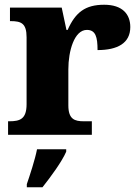

<svg xmlns="http://www.w3.org/2000/svg" viewBox="-20 -568 584 809"><path d="M14 0H367V-57H333C295 -57 268 -65 268 -124V-276C268 -353 293 -442 346 -442C383 -442 391 -412 391 -357C475 -357 529 -386 529 -454C529 -508 496 -548 419 -548C339 -548 298 -516 265 -442H260L240 -536H22V-479H25C69 -479 92 -470 92 -411V-129C92 -66 64 -57 19 -57H14ZM93 208V221H159C194 177 241 113 259 71V61H136C128 103 106 170 93 208Z"/></svg>

Font: Noto Serif Myanmar ExtraBold
Style: Regular
Weight: 800
Designer: Ben Mitchell and the Monotype Design Team
Foundry: Monotype Imaging Inc.
Version: Version 2.106